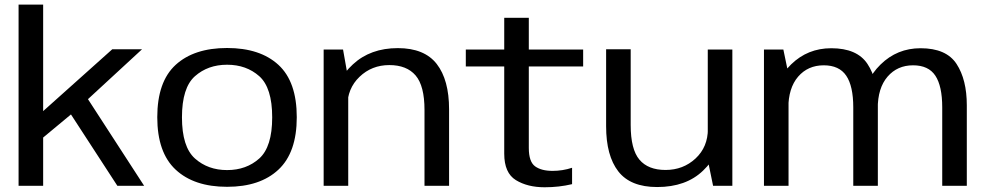

<svg xmlns="http://www.w3.org/2000/svg" viewBox="-20 -805 4280 832"><path d="M285 -313 488.5 0H604.5L357.5 -381ZM60.5 0H167V-209L291 -312L356.5 -371L595.5 -591.5H466.5L167 -323.5V-785H60.5Z M964 4.5Q1107 4.5 1186.5 -69.8Q1266 -144 1266 -297Q1266 -451 1186.5 -524Q1107 -597 964 -597Q821 -597 741.2 -524Q661.5 -451 661.5 -297Q661.5 -144 741.2 -69.8Q821 4.5 964 4.5ZM964 -68Q881 -68 824.8 -118.2Q768.5 -168.5 768.5 -296.5Q768.5 -425 824.8 -474.8Q881 -524.5 964 -524.5Q1047.5 -524.5 1103.5 -474.8Q1159.5 -425 1159.5 -296.5Q1159.5 -168.5 1103.5 -118.2Q1047.5 -68 964 -68Z M1382.5 0H1489V-463.5L1466.5 -590.5H1382.5ZM1819.5 0H1926V-331Q1926 -459 1872.5 -527.8Q1819 -596.5 1704 -596.5Q1585 -596.5 1509.2 -526Q1433.5 -455.5 1433.5 -379.5L1485 -343Q1485 -421.5 1538 -472.2Q1591 -523 1667 -523Q1742.5 -523 1781 -478Q1819.5 -433 1819.5 -328.5Z M2340 6.5Q2402.5 6.5 2459 -7V-78Q2418 -64.5 2374.5 -64.5Q2326 -64.5 2298.8 -84.2Q2271.5 -104 2271.5 -164V-517H2507V-590.5H2271.5V-728H2165V-590.5H1998.5V-517H2165V-139Q2165 -55.5 2215.5 -24.5Q2266 6.5 2340 6.5Z M3070 0H3153.5V-590.5H3047V-112ZM2713 -591.5H2606.5V-258Q2606.5 -130.5 2659.2 -62.5Q2712 5.5 2827.5 5.5Q2953 5.5 3026.5 -65.5Q3100 -136.5 3100 -212L3047.5 -246.5Q3047.5 -168 2994 -118.2Q2940.5 -68.5 2864 -68.5Q2788.5 -68.5 2750.8 -113.2Q2713 -158 2713 -263Z M3290.5 0H3397V-482.5L3374.5 -590.5H3290.5ZM3677.5 0H3784V-348.5Q3784 -460 3739 -528Q3694 -596 3582 -596Q3480 -596 3408.2 -526Q3336.5 -456 3336.5 -359.5L3396 -334.5Q3396 -423.5 3438.5 -472.8Q3481 -522 3549.5 -522Q3616.5 -522 3647 -477Q3677.5 -432 3677.5 -339.5ZM4063 0H4169.5V-348.5Q4169.5 -460 4125 -528Q4080.5 -596 3969 -596Q3867.5 -596 3795.5 -525.2Q3723.5 -454.5 3723.5 -359.5L3783.5 -334.5Q3783.5 -423.5 3826 -472.8Q3868.5 -522 3936.5 -522Q4003.5 -522 4033.2 -477Q4063 -432 4063 -339.5Z"/></svg>

Font: Anybody SemiExpanded
Style: Regular
Weight: 400
Width: 6
Designer: Tyler Finck
Foundry: Etcetera Type Company
Version: Version 1.113;gftools[0.9.25]